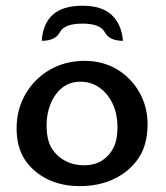

<svg xmlns="http://www.w3.org/2000/svg" viewBox="-20 -633 569 660"><path d="M253.9 6.8Q191.4 6.8 142.6 -17.3Q93.8 -41.5 65.4 -84.2Q37.1 -127 37.1 -192.4Q37.1 -256.8 67.6 -309.6Q98.1 -362.3 151.1 -393.1Q204.1 -423.8 271 -423.8Q333 -423.8 381.8 -394.8Q430.7 -365.7 459 -315.9Q487.3 -266.1 487.3 -206.1Q487.3 -136.2 457 -90.6Q426.8 -44.9 374.3 -19Q321.8 6.8 253.9 6.8ZM268.1 -64.9Q307.1 -64.9 332.8 -82.5Q358.4 -100.1 371.1 -127Q383.8 -153.8 383.8 -195.3Q383.8 -241.2 367.2 -276.4Q350.6 -311.5 321.8 -331.8Q293 -352.1 256.8 -352.1Q218.8 -352.1 192.6 -330.3Q166.5 -308.6 153.3 -274.7Q140.1 -240.7 140.1 -203.1Q140.1 -152.3 157.2 -124.3Q174.3 -96.2 203.4 -80.6Q232.4 -64.9 268.1 -64.9ZM263.2 -613.3Q330.6 -613.3 364.3 -581.3Q397.9 -549.3 402.8 -492.7Q356 -492.7 340.3 -522.2Q324.7 -551.8 263.2 -551.8Q201.2 -551.8 185.8 -522.2Q170.4 -492.7 123.5 -492.7Q127.4 -551.8 161.6 -582.5Q195.8 -613.3 263.2 -613.3Z"/></svg>

Font: Bainsley
Style: Regular
Weight: 400
Designer: Paul James MIller
Foundry: High-Logic / Made with FontCreator
Version: Version 1.411;March 28, 2021;FontCreator 13.0.0.2683 64-bit